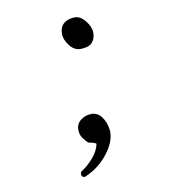

<svg xmlns="http://www.w3.org/2000/svg" viewBox="-71 -587 642 717"><g transform="rotate(-10 250.0 -228.5)"><path d="M181 55Q181 49 186 45Q210 30 231 5.5Q252 -19 257 -43L258 -46L255 -48Q251 -51 241 -53Q231 -55 228 -56Q218 -65 209 -78Q200 -91 200 -109Q200 -132 218 -145.5Q236 -159 258.5 -159Q281 -159 296 -139.5Q311 -120 315 -92Q315 -92 315 -89.5Q315 -87 316 -85V-81Q316 -42 283 0.5Q250 43 201 65Q198 66 196 68Q195 68 193 68Q181 68 181 55ZM260 -405Q237 -405 219.5 -428Q202 -451 202 -472Q202 -499 218.5 -512Q235 -525 260 -525Q281 -525 299.5 -502Q318 -479 318 -456Q318 -433 304.5 -419Q291 -405 260 -405Z"/></g></svg>

Font: Moon Stars Kai HW Light
Style: Regular
Weight: 300
Designer: GuiWonder
Version: Version 1.101